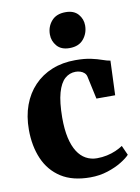

<svg xmlns="http://www.w3.org/2000/svg" viewBox="-89 -848 669 918"><g transform="rotate(-10 246.0 -389.0)"><path d="M274.5 11Q188.5 11 133.2 -24.5Q78 -60 51 -122.2Q24 -184.5 24 -264Q24 -329.5 43.5 -382.8Q63 -436 99.5 -474.2Q136 -512.5 186.8 -533Q237.5 -553.5 300 -553.5Q344.5 -553.5 375.5 -546.8Q406.5 -540 428 -532.2Q449.5 -524.5 465.5 -522L459 -355H368L344 -466Q341.5 -477 333.5 -484.2Q325.5 -491.5 314.5 -495Q303.5 -498.5 292 -498.5Q262 -498.5 239.5 -478.5Q217 -458.5 204.2 -413.5Q191.5 -368.5 191 -293Q191 -236.5 200.2 -195.2Q209.5 -154 226.8 -127Q244 -100 268.2 -86.8Q292.5 -73.5 321.5 -73.5Q347 -73.5 370.2 -78.5Q393.5 -83.5 413.5 -92.2Q433.5 -101 448 -111L469 -64.5Q456 -50 427.2 -32.2Q398.5 -14.5 359.2 -1.8Q320 11 274.5 11ZM283.5 -615Q243.5 -615 222.8 -639.2Q202 -663.5 202 -695Q202 -733 225.5 -760.2Q249 -787.5 293.5 -787.5H294.5Q334 -787.5 354.8 -764Q375.5 -740.5 375.5 -709Q375.5 -671 352.2 -643Q329 -615 284.5 -615Z"/></g></svg>

Font: Merriweather 60pt ExtraBold
Style: Regular
Weight: 800
Version: Version 2.100